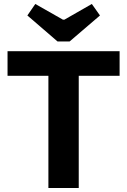

<svg xmlns="http://www.w3.org/2000/svg" viewBox="-20 -948 641 968"><path d="M270 -739H331L484 -870L443 -928L305 -849H297L158 -928L118 -870ZM583 -566V-690H18V-566H224V0H377V-566Z"/></svg>

Font: SnT
Style: Bold
Weight: 700
Designer: Natanael Gama
Version: Version 1.001;PS 001.001;hotconv 1.0.70;makeotf.lib2.5.58329